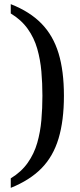

<svg xmlns="http://www.w3.org/2000/svg" viewBox="-20 -780 386 928"><path d="M32 128V82Q83 51 114 7Q145 -37 160 -89.5Q175 -142 180 -199.5Q185 -257 185 -317Q185 -377 180 -434.5Q175 -492 160 -544.5Q145 -597 114 -640.5Q83 -684 32 -715V-760Q124 -724 180.5 -666Q237 -608 263 -522.5Q289 -437 289 -317Q289 -197 263 -110.5Q237 -24 180.5 33.5Q124 91 32 128Z"/></svg>

Font: Noto Serif Tamil
Style: Regular
Weight: 400
Designer: Indian Type Foundry, Tom Grace, and the Monotype Design Team
Foundry: Monotype Imaging Inc.
Version: Version 2.003